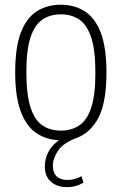

<svg xmlns="http://www.w3.org/2000/svg" viewBox="-20 -568 500 790"><path d="M256.5 202Q215 202 189.8 180Q164.5 158 164.5 116Q164.5 85.5 179 57.5Q193.5 29.5 222.5 9Q167.5 6.5 127.2 -22Q87 -50.5 64.8 -111Q42.5 -171.5 42.5 -270Q42.5 -372 65.5 -433Q88.5 -494 130.8 -521.2Q173 -548.5 230.5 -548.5Q287 -548.5 329.2 -521.2Q371.5 -494 394.8 -433Q418 -372 418 -270Q418 -148 385.8 -85Q353.5 -22 295.5 -0.5Q241 19.5 219.2 51.5Q197.5 83.5 197.5 112.5Q197.5 143.5 213.8 158Q230 172.5 257 172.5Q287 172.5 315 157L323.5 183Q293.5 202 256.5 202ZM230.5 -30.5Q273.5 -30.5 305.5 -51.5Q337.5 -72.5 355 -124.2Q372.5 -176 372.5 -268Q372.5 -362 355 -414.5Q337.5 -467 305.5 -488Q273.5 -509 230.5 -509Q187 -509 155.2 -488Q123.5 -467 106 -415.5Q88.5 -364 88.5 -272Q88.5 -178 105.8 -125.5Q123 -73 155 -51.8Q187 -30.5 230.5 -30.5Z"/></svg>

Font: Encode Sans Condensed Condensed ExtraLight
Style: Regular
Weight: 200
Width: 3
Designer: Multiple Designers
Foundry: Impallari Type
Version: Version 3.000; ttfautohint (v1.8.3) -l 8 -r 50 -G 200 -x 14 